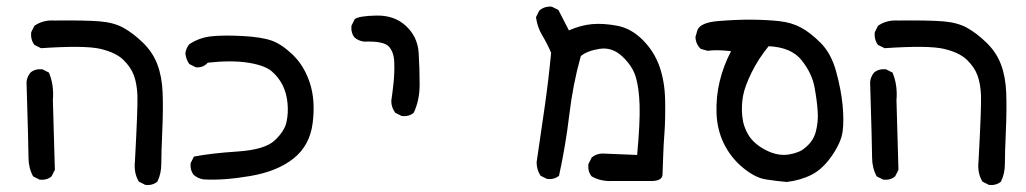

<svg xmlns="http://www.w3.org/2000/svg" viewBox="-20 -427 3040 569"><path d="M411.1 121.1 391.6 111.3Q376 85.9 379.9 50.8Q388.7 -111.3 387.2 -145Q385.7 -178.7 377 -203.1Q368.2 -227.5 345.7 -249.5Q323.2 -271.5 277.3 -282.2Q231.4 -293 101.6 -284.2L82 -293.9Q70.3 -309.6 72.3 -331.1L82 -350.6Q107.4 -368.2 140.6 -366.2Q231.4 -367.2 274.4 -363.8Q317.4 -360.4 345.7 -344.7Q374 -329.1 403.3 -300.8Q432.6 -272.5 446.3 -236.3Q460 -200.2 461.9 -152.8Q463.9 -105.5 460.9 -38.1Q458 29.3 458 58.6Q458 87.9 446.3 111.3Q432.6 123 411.1 121.1ZM97.7 105.5 78.1 95.7Q64.5 70.3 64.5 40.5Q64.5 10.7 58.6 -184.6Q60.5 -200.2 70.3 -211.9Q84 -223.6 105.5 -221.7L125 -211.9Q140.6 -174.8 136.7 -129.9L142.6 76.2L132.8 95.7Q119.1 107.4 97.7 105.5Z M582 104.5Q566.4 101.6 554.7 91.8Q543 78.1 544.9 56.6L554.7 37.1Q603.5 27.3 684.1 22Q764.6 16.6 793.9 -10.7Q823.2 -38.1 829.1 -65.4Q835 -92.8 832 -122.1Q829.1 -151.4 817.4 -174.8Q805.7 -198.2 785.2 -215.8Q764.6 -233.4 715.3 -241.2Q666 -249 595.7 -241.2Q582 -225.6 560.5 -227.5L541 -237.3Q531.2 -251 529.3 -268.6Q531.2 -284.2 541 -295.9Q570.3 -315.4 605.5 -319.3Q640.6 -323.2 697.8 -320.3Q754.9 -317.4 785.2 -306.6Q815.4 -295.9 848.6 -263.7Q881.8 -231.4 898.4 -180.7Q915 -129.9 906.7 -63Q898.4 3.9 850.1 42.5Q801.8 81.1 721.2 94.7Q640.6 108.4 582 104.5Z M1170.9 -83 1151.4 -92.8Q1139.6 -108.4 1139.6 -127.9Q1143.6 -155.3 1146.5 -183.6Q1149.4 -211.9 1148.4 -242.2Q1147.5 -272.5 1132.3 -289.1Q1117.2 -305.7 1058.6 -303.7Q1043 -305.7 1031.2 -315.4Q1019.5 -329.1 1021.5 -350.6L1031.2 -370.1Q1043 -379.9 1096.2 -380.9Q1149.4 -381.8 1183.6 -349.6Q1217.8 -317.4 1220.7 -270.5Q1223.6 -223.6 1223.6 -176.8Q1223.6 -129.9 1206.1 -92.8Q1192.4 -81.1 1170.9 -83Z M1795.9 109.4Q1760.7 111.3 1733.4 95.7Q1721.7 82 1723.6 59.6L1733.4 40Q1749 26.4 1772.5 28.3L1868.2 32.2Q1877 -63.5 1875.5 -114.3Q1874 -165 1864.3 -198.2Q1854.5 -231.4 1824.2 -259.8Q1793.9 -288.1 1756.8 -282.2Q1719.7 -276.4 1701.2 -260.7Q1677.7 -176.8 1667 -85.9Q1656.2 4.9 1636.7 93.8Q1623 105.5 1601.6 103.5L1582 93.8Q1570.3 76.2 1570.3 53.7Q1582 -26.4 1593.8 -107.4Q1605.5 -188.5 1613.3 -270.5Q1601.6 -297.9 1586.9 -322.3Q1572.3 -346.7 1568.4 -376L1578.1 -395.5Q1593.8 -409.2 1615.2 -407.2L1634.8 -397.5L1666 -336.9Q1701.2 -352.5 1734.9 -355.5Q1768.6 -358.4 1809.6 -350.6Q1850.6 -342.8 1884.8 -308.6Q1918.9 -274.4 1934.6 -229.5Q1950.2 -184.6 1951.2 -128.9Q1952.1 -73.2 1949.2 -34.2Q1946.3 4.9 1945.3 37.1Q1944.3 69.3 1943.4 90.3Q1942.4 111.3 1903.3 109.4Z M2311.5 112.3Q2279.3 109.4 2248.5 104.5Q2217.8 99.6 2182.1 70.3Q2146.5 41 2126 0Q2105.5 -41 2103.5 -90.3Q2101.6 -139.6 2112.8 -186Q2124 -232.4 2146.5 -275.4Q2102.5 -280.3 2077.1 -276.4L2056.6 -282.2Q2042 -295.9 2041 -317.4L2046.9 -337.9Q2055.7 -360.4 2109.4 -364.7Q2163.1 -369.1 2209 -368.7Q2254.9 -368.2 2290 -364.3Q2325.2 -360.4 2353 -345.7Q2380.9 -331.1 2412.1 -299.8Q2443.4 -268.6 2458 -214.8Q2472.7 -161.1 2477.1 -115.2Q2481.4 -69.3 2477.1 -37.1Q2472.7 -4.9 2445.3 34.7Q2418 74.2 2385.3 90.8Q2352.5 107.4 2311.5 112.3ZM2366.2 10.7Q2390.6 -8.8 2397.9 -37.6Q2405.3 -66.4 2403.3 -96.7Q2401.4 -127 2394 -168Q2386.7 -209 2356 -248Q2325.2 -287.1 2257.8 -290Q2227.5 -252.9 2207.5 -212.4Q2187.5 -171.9 2182.1 -143.1Q2176.8 -114.3 2179.7 -83Q2182.6 -51.8 2198.7 -25.9Q2214.8 0 2250 18.1Q2285.2 36.1 2317.9 30.8Q2350.6 25.4 2366.2 10.7Z M2911.1 121.1 2891.6 111.3Q2876 85.9 2879.9 50.8Q2888.7 -111.3 2887.2 -145Q2885.7 -178.7 2877 -203.1Q2868.2 -227.5 2845.7 -249.5Q2823.2 -271.5 2777.3 -282.2Q2731.4 -293 2601.6 -284.2L2582 -293.9Q2570.3 -309.6 2572.3 -331.1L2582 -350.6Q2607.4 -368.2 2640.6 -366.2Q2731.4 -367.2 2774.4 -363.8Q2817.4 -360.4 2845.7 -344.7Q2874 -329.1 2903.3 -300.8Q2932.6 -272.5 2946.3 -236.3Q2960 -200.2 2961.9 -152.8Q2963.9 -105.5 2960.9 -38.1Q2958 29.3 2958 58.6Q2958 87.9 2946.3 111.3Q2932.6 123 2911.1 121.1ZM2597.7 105.5 2578.1 95.7Q2564.5 70.3 2564.5 40.5Q2564.5 10.7 2558.6 -184.6Q2560.5 -200.2 2570.3 -211.9Q2584 -223.6 2605.5 -221.7L2625 -211.9Q2640.6 -174.8 2636.7 -129.9L2642.6 76.2L2632.8 95.7Q2619.1 107.4 2597.7 105.5Z"/></svg>

Font: NaikaiFont
Style: Regular-Lite
Weight: 400
Version: Version 1.67